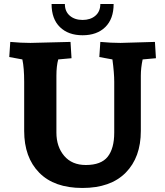

<svg xmlns="http://www.w3.org/2000/svg" viewBox="-20 -918 819 953"><path d="M749 -710 754 -629 688 -623Q679 -581 679 -542V-268Q679 -137 604 -61Q529 15 389 15Q249 15 174.5 -61Q100 -137 100 -268V-512Q100 -581 91 -623L26 -635L31 -710Q84 -705 131 -705L330 -710L335 -629L269 -623Q260 -590 260 -542V-260Q260 -190 298.5 -144.5Q337 -99 406 -99Q482 -99 514.5 -140Q547 -181 547 -260V-512Q547 -556 538 -623L473 -635L478 -710Q531 -705 578 -705ZM478 -898H544Q544 -824 502.5 -783.5Q461 -743 390 -743Q319 -743 277.5 -783.5Q236 -824 236 -898H302Q302 -861 326.5 -840Q351 -819 390 -819Q429 -819 453.5 -840Q478 -861 478 -898Z"/></svg>

Font: Andada
Style: Bold
Weight: 700
Designer: Carolina Giovagnoli
Foundry: Carolina Giovagnoli
Version: Version 1.003